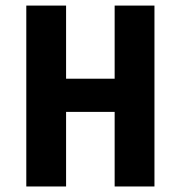

<svg xmlns="http://www.w3.org/2000/svg" viewBox="-20 -675 654 695"><path d="M75.2 -654.8H219.2V-390.1H395V-654.8H539.1V0H395V-270H219.2V0H75.2Z"/></svg>

Font: IntelOne Mono Bold
Style: Regular
Weight: 700
Designer: Fred Shallcrass
Foundry: Frere-Jones Type LLC
Version: Version 1.200;hotconv 1.1.0;makeotfexe 2.6.0;FJTRelease1.2